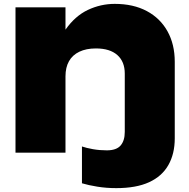

<svg xmlns="http://www.w3.org/2000/svg" viewBox="-20 -788 974 991"><path d="M60 -750H318V-635Q368 -706 434 -737Q500 -768 572 -768Q668 -768 737.5 -731Q807 -694 844.5 -626.5Q882 -559 882 -469V-74Q882 6 849 64Q816 122 749.5 152.5Q683 183 580 183Q529 183 482.5 175.5Q436 168 403 158V-32Q426 -24 460 -18Q494 -12 531 -12Q581 -12 602.5 -37Q624 -62 624 -107V-408Q624 -470 585.5 -504Q547 -538 475 -538Q425 -538 389.5 -521Q354 -504 336 -472Q318 -440 318 -394V0H60Z"/></svg>

Font: Bounded
Style: Regular
Weight: 900
Designer: Vlad Churkin
Version: Version 1.0